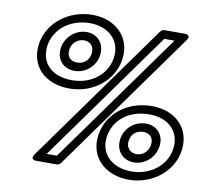

<svg xmlns="http://www.w3.org/2000/svg" viewBox="-94 -969 1198 1113"><g transform="rotate(10 505.0 -412.5)"><path d="M134.9 -643C148.4 -742.7 240.6 -815 356.2 -815C467.4 -815 540.4 -742.9 526.9 -643C513.6 -544.4 426.5 -471 309.7 -471C185.6 -471 121.6 -544.3 134.9 -643ZM84.9 -643C67.5 -513.7 157 -421 302.9 -421C442.1 -421 559.4 -513.6 576.9 -643C594.8 -775.1 495.7 -865 363 -865C226.5 -865 102.8 -775.3 84.9 -643ZM855.7 -800 300 -25H239.8L795.5 -800ZM922.5 -812.4C951.5 -852.9 905.9 -850 905.9 -850H787.9C780.4 -850 770.4 -845.5 764.6 -837.6L173.1 -12.6C144.1 27.9 189.6 25 189.6 25H307.6C315.1 25 325.2 20.5 330.9 12.6ZM213.9 -643C204.8 -575.6 248.4 -527 315.3 -527C379.4 -527 436.8 -575.6 445.9 -643C455 -710.2 410.8 -761 346.9 -761C282.5 -761 223.1 -710.7 213.9 -643ZM263.9 -643C269.4 -683.3 302.5 -711 340.1 -711C376.3 -711 401.5 -683.8 395.9 -643C390.5 -602.4 359.8 -577 322 -577C280.8 -577 258.5 -602.4 263.9 -643ZM565.6 -182C579 -280.7 662.8 -354 786.9 -354C903.7 -354 970.9 -280.6 957.6 -182C944.1 -82.1 851.6 -10 740.4 -10C624.8 -10 552.1 -82.3 565.6 -182ZM515.6 -182C497.7 -49.7 597.2 40 733.6 40C866.4 40 989.8 -49.9 1007.6 -182C1025.1 -311.4 932.8 -404 793.6 -404C647.7 -404 533.1 -311.3 515.6 -182ZM644.6 -182C635.5 -114.3 681.2 -64 745.7 -64C809.5 -64 867.5 -114.8 876.6 -182C885.7 -249.4 841.5 -298 777.3 -298C710.5 -298 653.7 -249.4 644.6 -182ZM694.6 -182C700.1 -222.6 729.3 -248 770.5 -248C808.4 -248 832.1 -222.6 826.6 -182C821.1 -141.2 788.5 -114 752.4 -114C714.8 -114 689.2 -141.7 694.6 -182Z"/></g></svg>

Font: Hussar Techniczny
Style: Bold 
Weight: 700
Foundry: Cannot Into Space Fonts
Version: Version 0.77